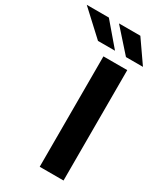

<svg xmlns="http://www.w3.org/2000/svg" viewBox="-381 -1009 918 1089"><g transform="rotate(30 78.0 -464.5)"><path d="M232.2 -723V0H76.2V-723ZM300.1 -783.5H188.8L59.1 -929H199ZM117 -783.5H5.6L-152 -929H-7.2Z"/></g></svg>

Font: Public Sans VF
Style: Regular
Weight: 400
Designer: Pablo Impallari, Rodrigo Fuenzalida (Modified by Dan O. Williams and USWDS)
Version: Version 1.003